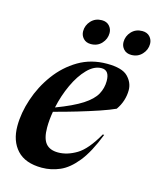

<svg xmlns="http://www.w3.org/2000/svg" viewBox="-109 -787 723 877"><g transform="rotate(15 252.0 -349.0)"><path d="M409 -206.5Q374.5 -118 336.2 -70.8Q298 -23.5 257 -5.8Q216 12 172 12Q93.5 12 54.5 -30.5Q15.5 -73 15.5 -143.5Q15.5 -205.5 37.8 -272.2Q60 -339 102 -396.2Q144 -453.5 203.5 -488.8Q263 -524 338 -524Q410 -524 437.2 -496.2Q464.5 -468.5 464.5 -432.5Q464.5 -408 456.8 -383.5Q449 -359 433.5 -337Q406.5 -324.5 361.5 -309.2Q316.5 -294 262.8 -278Q209 -262 155.5 -248Q148.5 -208.5 148.5 -172Q148.5 -120.5 167.5 -97.5Q186.5 -74.5 226 -74.5Q269 -74.5 313.2 -101Q357.5 -127.5 402.5 -207ZM319.5 -498Q284.5 -498 252.5 -465.2Q220.5 -432.5 196.2 -380.2Q172 -328 159.5 -269.5Q239 -299.5 281.8 -327.2Q324.5 -355 340.5 -384.2Q356.5 -413.5 356.5 -447Q356.5 -498 319.5 -498ZM242 -591.5Q219.5 -591.5 206.5 -605.8Q193.5 -620 193.5 -639.5Q193.5 -667.5 213.2 -688.8Q233 -710 264 -710Q286.5 -710 299.5 -695.8Q312.5 -681.5 312.5 -662Q312.5 -634 293 -612.8Q273.5 -591.5 242 -591.5ZM433.5 -591.5Q410.5 -591.5 397.5 -605.8Q384.5 -620 384.5 -639.5Q384.5 -667.5 404.2 -688.8Q424 -710 455 -710Q478 -710 491 -695.8Q504 -681.5 504 -662Q504 -634 484.2 -612.8Q464.5 -591.5 433.5 -591.5Z"/></g></svg>

Font: Newsreader 72pt SemiBold
Style: Italic
Weight: 600
Italic angle: -17°
Designer: Hugues Gentile
Foundry: Production Type
Version: Version 1.003; ttfautohint (v1.8.3)